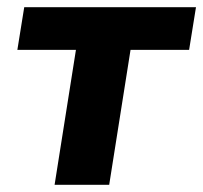

<svg xmlns="http://www.w3.org/2000/svg" viewBox="-20 -511 562 531"><path d="M131 0 190 -373H28L47 -491H522L503 -373H341L282 0Z"/></svg>

Font: Nunito Sans ExtraBold
Style: Italic
Weight: 800
Italic angle: -9°
Designer: Vernon Adams
Foundry: Vernon Adams
Version: Version 3.006; ttfautohint (v1.8.3)